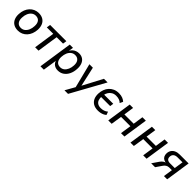

<svg xmlns="http://www.w3.org/2000/svg" viewBox="368 -1987 3647 3647"><g transform="rotate(45 2192.0 -163.0)"><path d="M261 9Q192 9 144 -20Q96 -49 72.5 -103Q49 -157 53 -228Q56 -291 76 -342.5Q96 -394 130.5 -431.5Q165 -469 211 -489.5Q257 -510 311 -510Q380 -510 428 -481Q476 -452 499.5 -398.5Q523 -345 520 -272Q516 -210 496 -158.5Q476 -107 441.5 -69.5Q407 -32 361.5 -11.5Q316 9 261 9ZM264 -67Q314 -67 349.5 -95Q385 -123 405.5 -170.5Q426 -218 428 -278Q432 -352 400.5 -393Q369 -434 307 -434Q258 -434 222.5 -406Q187 -378 166.5 -331Q146 -284 144 -223Q140 -150 172 -108.5Q204 -67 264 -67Z M719 0 782 -424H609L621 -501H1057L1045 -424H873L810 0Z M1046 184 1148 -501H1235L1219 -397H1215Q1234 -435 1260.5 -459.5Q1287 -484 1321.5 -497Q1356 -510 1395 -510Q1454 -510 1496 -481.5Q1538 -453 1558.5 -400Q1579 -347 1575 -276Q1572 -196 1542 -131.5Q1512 -67 1459 -29Q1406 9 1333 9Q1276 9 1234 -20Q1192 -49 1177 -105H1181L1137 184ZM1321 -67Q1371 -67 1406 -95Q1441 -123 1461.5 -170.5Q1482 -218 1485 -278Q1489 -352 1457 -393Q1425 -434 1364 -434Q1315 -434 1279 -406Q1243 -378 1223 -331Q1203 -284 1200 -223Q1196 -150 1228 -108.5Q1260 -67 1321 -67Z M1691 184 1811 -29 1806 16 1676 -501H1769L1862 -85H1847L2067 -501H2165L1787 184Z M2411 9Q2335 9 2284.5 -21Q2234 -51 2210 -105.5Q2186 -160 2190 -232Q2193 -288 2211.5 -338.5Q2230 -389 2265 -427.5Q2300 -466 2349.5 -488Q2399 -510 2463 -510Q2522 -510 2565 -492.5Q2608 -475 2634 -449L2604 -386Q2579 -412 2543.5 -425Q2508 -438 2461 -438Q2409 -438 2370.5 -415.5Q2332 -393 2309.5 -356Q2287 -319 2279 -274L2272 -290H2528L2517 -218H2264L2274 -237Q2270 -184 2284 -145Q2298 -106 2331.5 -84.5Q2365 -63 2418 -63Q2459 -63 2495.5 -75.5Q2532 -88 2563 -114L2587 -50Q2568 -32 2540 -18.5Q2512 -5 2479 2Q2446 9 2411 9Z M2684 0 2759 -501H2850L2820 -297H3070L3100 -501H3192L3117 0H3026L3059 -219H2809L2775 0Z M3280 0 3355 -501H3446L3416 -297H3666L3696 -501H3788L3713 0H3622L3655 -219H3405L3371 0Z M3836 0 3927 -133Q3950 -166 3979.5 -186Q4009 -206 4035 -206H4048V-202Q4005 -203 3972.5 -219.5Q3940 -236 3923.5 -267.5Q3907 -299 3909 -344Q3912 -392 3936 -427.5Q3960 -463 4002.5 -482Q4045 -501 4105 -501H4341L4266 0H4179L4207 -186H4135Q4099 -186 4070 -167Q4041 -148 4022 -118L3941 0ZM4092 -253H4217L4244 -434H4112Q4057 -434 4027.5 -409.5Q3998 -385 3996 -340Q3994 -296 4018 -274.5Q4042 -253 4092 -253Z"/></g></svg>

Font: Nunitoga
Style: Medium Italic
Weight: 500
Italic angle: -9°
Designer: Vernon Adams
Foundry: Vernon Adams
Version: Version 1.0